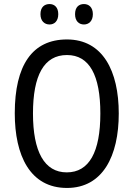

<svg xmlns="http://www.w3.org/2000/svg" viewBox="-20 -919 659 949"><path d="M180 -849C180 -815 200 -798 225 -798C249 -798 268 -815 268 -849C268 -883 249 -899 225 -899C200 -899 180 -884 180 -849ZM351 -849C351 -815 370 -798 395 -798C419 -798 439 -815 439 -849C439 -883 419 -899 395 -899C370 -899 351 -884 351 -849ZM567 -358C567 -568 488 -724 311 -724C139 -724 53 -596 53 -359C53 -151 128 10 311 10C488 10 567 -148 567 -358ZM143 -358C143 -546 197 -647 311 -647C422 -647 476 -547 476 -358C476 -168 421 -67 310 -67C199 -67 143 -170 143 -358Z"/></svg>

Font: Noto Sans Arabic UI Cn
Style: Regular
Weight: 400
Width: 3
Designer: Monotype Design Team, Nadine Chahine and Nizar Qandah
Foundry: Monotype Imaging Inc.
Version: Version 2.010